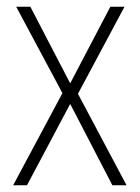

<svg xmlns="http://www.w3.org/2000/svg" viewBox="-20 -549 415 569"><path d="M165 -273 19 0H60L188 -241L313 0H355L211 -271L349 -529H307L188 -302L70 -529H28Z"/></svg>

Font: Noto Sans Hebrew Condensed ExtraLight
Style: Regular
Weight: 200
Width: 3
Designer: Monotype Design Team
Foundry: Monotype Imaging Inc.
Version: Version 2.004